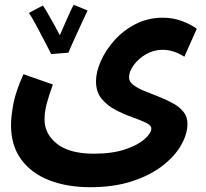

<svg xmlns="http://www.w3.org/2000/svg" viewBox="-20 -551 861 802"><path d="M26 -28Q26 -63 35.5 -115.5Q45 -168 78 -241L201 -198Q184 -151 175 -117.5Q166 -84 166 -52Q166 9 218.5 50Q271 91 372 91Q449 91 502.5 73Q556 55 584 30Q612 5 612 -14Q612 -28 588.5 -39Q565 -50 531 -62Q497 -74 462.5 -92Q428 -110 404.5 -138.5Q381 -167 381 -212Q381 -250 401 -295.5Q421 -341 458 -382.5Q495 -424 546.5 -450.5Q598 -477 660 -477Q704 -477 740.5 -463Q777 -449 802 -431L750 -314Q705 -343 659 -343Q622 -343 590 -324.5Q558 -306 538.5 -279Q519 -252 519 -228Q519 -210 536.5 -196.5Q554 -183 582 -171.5Q610 -160 641 -148Q672 -136 700 -121Q728 -106 745.5 -85Q763 -64 763 -34Q763 9 736.5 55.5Q710 102 658 142Q606 182 530.5 206.5Q455 231 356 231Q261 231 186 202Q111 173 68.5 115Q26 57 26 -28ZM194 -325Q184 -345 167 -377.5Q150 -410 132.5 -443Q115 -476 101 -497L159 -528Q167 -517 179 -496Q191 -475 205 -450Q219 -425 230 -404Q241 -429 252.5 -455.5Q264 -482 273.5 -502.5Q283 -523 288 -531L346 -507Q341 -497 330.5 -474.5Q320 -452 307.5 -424.5Q295 -397 283.5 -372Q272 -347 266 -331Z"/></svg>

Font: Noto IKEA Arabic
Style: Bold
Weight: 700
Designer: Monotype Design Team
Foundry: Monotype Imaging Inc.
Version: Version 1.200